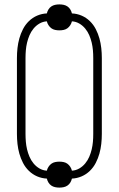

<svg xmlns="http://www.w3.org/2000/svg" viewBox="-20 -804 540 873"><path d="M250 49Q240 49 230.5 47Q221 45 213 39.5Q205 34 200 25.5Q195 17 193 8Q170 7 149 -2Q128 -11 111.5 -27Q95 -43 84.5 -63.5Q74 -84 68 -105.5Q62 -127 59.5 -149.5Q57 -172 57 -195V-540Q57 -563 59.5 -585.5Q62 -608 68 -629.5Q74 -651 84.5 -671.5Q95 -692 111.5 -708Q128 -724 149 -733Q170 -742 193 -743Q195 -752 200 -760.5Q205 -769 213 -774.5Q221 -780 230.5 -782Q240 -784 250 -784Q260 -784 269.5 -782Q279 -780 287 -774.5Q295 -769 300 -760.5Q305 -752 307 -743Q330 -742 351 -733Q372 -724 388.5 -708Q405 -692 415.5 -671.5Q426 -651 432 -629.5Q438 -608 440.5 -585.5Q443 -563 443 -540V-195Q443 -172 440.5 -149.5Q438 -127 432 -105.5Q426 -84 415.5 -63.5Q405 -43 388.5 -27Q372 -11 351 -2Q330 7 307 8Q305 17 300 25.5Q295 34 287 39.5Q279 45 269.5 47Q260 49 250 49ZM307 -28Q325 -29 340.5 -38Q356 -47 367.5 -61Q379 -75 386 -91.5Q393 -108 397 -125Q401 -142 402.5 -159.5Q404 -177 404 -195V-540Q404 -558 402.5 -575.5Q401 -593 397 -610Q393 -627 386 -643.5Q379 -660 367.5 -674Q356 -688 340.5 -697Q325 -706 307 -707Q305 -698 299.5 -689.5Q294 -681 286.5 -675.5Q279 -670 269.5 -668Q260 -666 250 -666Q240 -666 230.5 -668Q221 -670 213.5 -675.5Q206 -681 200.5 -689.5Q195 -698 193 -707Q175 -706 159.5 -697Q144 -688 132.5 -674Q121 -660 114 -643.5Q107 -627 103 -610Q99 -593 97.5 -575.5Q96 -558 96 -540V-195Q96 -177 97.5 -159.5Q99 -142 103 -125Q107 -108 114 -91.5Q121 -75 132.5 -61Q144 -47 159.5 -38Q175 -29 193 -28Q195 -37 200.5 -45.5Q206 -54 213.5 -59.5Q221 -65 230.5 -67Q240 -69 250 -69Q260 -69 269.5 -67Q279 -65 286.5 -59.5Q294 -54 299.5 -45.5Q305 -37 307 -28Z"/></svg>

Font: Iosevka Term Curly Extralight
Style: Regular
Weight: 200
Designer: Belleve Invis
Foundry: Belleve Invis
Version: Version 32.3.0